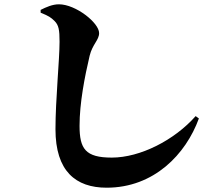

<svg xmlns="http://www.w3.org/2000/svg" viewBox="-20 -818 1040 893"><path d="M169 -759C206 -744 217 -737 234 -720C253 -701 257 -679 257 -624C257 -540 238 -354 238 -217C238 -22 332 55 476 55C696 55 844 -100 905 -267L890 -278C791 -166 632 -85 500 -85C377 -85 350 -126 350 -233C350 -338 374 -462 397 -559C410 -612 441 -632 441 -664C441 -712 332 -798 254 -798C224 -798 195 -785 169 -772Z"/></svg>

Font: Source Han Serif KR Heavy
Style: Regular
Weight: 900
Designer: Ryoko NISHIZUKA 西塚涼子 (kana & ideographs); Frank Grießhammer (Latin, Greek & Cyrillic); Wenlong ZHANG 张文龙 (bopomofo); San
Foundry: Adobe
Version: Version 2.001;hotconv 1.1.0;makeotfexe 2.6.0